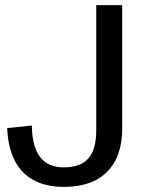

<svg xmlns="http://www.w3.org/2000/svg" viewBox="-20 -720 575 748"><path d="M228 8Q159 8 110.5 -18.5Q62 -45 36.5 -96Q11 -147 8 -221L104 -231Q105 -149 136 -108.5Q167 -68 228 -68Q294 -68 324.5 -103Q355 -138 355 -213V-700H456V-219Q456 -146 429.5 -95Q403 -44 352.5 -18Q302 8 228 8Z"/></svg>

Font: Pathway Extreme 28pt Medium
Style: Regular
Weight: 500
Designer: Eduardo Rodriguez Tunni
Foundry: Eduardo Rodriguez Tunni
Version: Version 1.001;gftools[0.9.26]